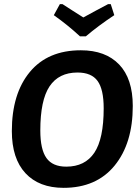

<svg xmlns="http://www.w3.org/2000/svg" viewBox="-20 -894 671 924"><path d="M513 -874 530 -821Q453 -770 393 -719H365Q308 -772 239 -821L268 -874H281Q293 -866 327.5 -844Q362 -822 381 -810Q402 -822 443.5 -844Q485 -866 500 -874ZM369 -652Q488 -652 553.5 -583.5Q619 -515 619 -384Q619 -204 531.5 -97Q444 10 286 10Q168 10 102.5 -60.5Q37 -131 37 -263Q37 -443 123.5 -547.5Q210 -652 369 -652ZM353 -545Q263 -545 218.5 -478.5Q174 -412 174 -266Q174 -175 203.5 -133.5Q233 -92 299 -92Q389 -92 434 -159Q479 -226 479 -373Q479 -464 449.5 -504.5Q420 -545 353 -545Z"/></svg>

Font: Alegreya Sans SC
Style: Bold Italic
Weight: 700
Italic angle: -7°
Designer: Juan Pablo del Peral
Foundry: Huerta Tipografica
Version: Version 2.007